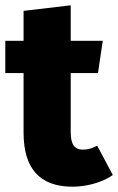

<svg xmlns="http://www.w3.org/2000/svg" viewBox="-20 -687 446 725"><path d="M347 -137C328 -126 310 -122 293 -122C264 -122 247 -138 247 -188V-411H350L368 -533H247V-667L69 -646V-533H0V-411H69V-186C69 -53 128 18 254 18C303 18 363 4 406 -26Z"/></svg>

Font: Fira Sans ExtraBold
Style: Regular
Weight: 800
Designer: bBox Type GmbH & Carrois Corporate GbR & Edenspiekermann AG
Foundry: bBox Type GmbH & Carrois Corporate GbR & Edenspiekermann AG
Version: Version 4.300;PS 004.300;hotconv 1.0.88;makeotf.lib2.5.64775